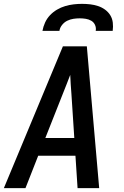

<svg xmlns="http://www.w3.org/2000/svg" viewBox="-23 -975 643 995"><path d="M-3 0 303 -735H427L491 0H379L368 -168H175L109 0ZM212 -260H362L347 -490Q345 -514 343.5 -538Q342 -562 341 -587Q331 -562 322 -538Q313 -514 303 -490ZM197 -815Q201 -837 210.5 -858Q220 -879 236 -896Q252 -913 272.5 -925Q293 -937 315 -943.5Q337 -950 359 -952.5Q381 -955 402 -955Q424 -955 445 -952.5Q466 -950 485.5 -943.5Q505 -937 521.5 -925Q538 -913 548.5 -896Q559 -879 561.5 -858Q564 -837 561 -815H473Q476 -831 469.5 -845.5Q463 -860 450 -867.5Q437 -875 421.5 -877.5Q406 -880 390 -880Q374 -880 357.5 -877.5Q341 -875 325.5 -867.5Q310 -860 298.5 -845.5Q287 -831 285 -815Z"/></svg>

Font: Iosevka SS04 Semibold Extended
Style: Italic
Weight: 600
Width: 7
Italic angle: -9°
Monospace: yes
Designer: Belleve Invis
Foundry: Belleve Invis
Version: Version 19.0.0; ttfautohint (v1.8.4)